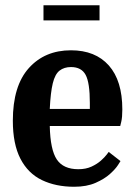

<svg xmlns="http://www.w3.org/2000/svg" viewBox="-20 -702 514 733"><path d="M146 -624V-682H360V-624ZM263 11Q193 11 140 -14.5Q87 -40 58 -96Q29 -152 29 -241Q29 -374 90 -442Q151 -510 251 -510Q344 -510 395.5 -452Q447 -394 447 -284Q447 -254 443 -237.5Q439 -221 439 -221H170Q172 -130 197 -93Q222 -56 279 -56Q308 -56 329.5 -66Q351 -76 365.5 -89Q380 -102 387.5 -112Q395 -122 395 -122L440 -87Q440 -87 430.5 -72Q421 -57 400 -38Q379 -19 345 -4Q311 11 263 11ZM170 -286H323V-309Q323 -386 307 -416Q291 -446 251 -446Q225 -446 207.5 -432.5Q190 -419 181.5 -384Q173 -349 170 -286Z"/></svg>

Font: Arsenal SC
Style: Bold
Weight: 700
Designer: Andrij Shevchenko
Foundry: Stairsfor
Version: Version 2.001; ttfautohint (v1.8.4.7-5d5b)